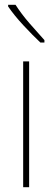

<svg xmlns="http://www.w3.org/2000/svg" viewBox="-20 -784 218 804"><path d="M102 0H77V-527H102ZM45 -764Q70 -725 103 -687Q136 -649 166 -616V-606H149Q117 -636 78 -678Q39 -720 14 -757V-764Z"/></svg>

Font: Noto Sans Gurmukhi UI Condensed Thin
Style: Regular
Weight: 100
Width: 3
Designer: Jelle Bosma - Monotype Design Team
Foundry: Monotype Imaging Inc.
Version: Version 2.004; ttfautohint (v1.8.4.7-5d5b)